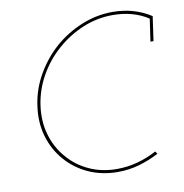

<svg xmlns="http://www.w3.org/2000/svg" viewBox="-80 -784 829 867"><g transform="rotate(-10 334.0 -350.0)"><path d="M638 -546H652L668 -658Q631 -682 587 -695Q543 -708 492 -708Q418 -708 349 -679.5Q280 -651 225 -603Q170 -554 132.5 -488.5Q95 -423 85 -349Q74 -275 93 -210Q112 -145 154 -97Q196 -48 257 -20Q318 8 392 8Q443 8 490 -5.5Q537 -19 581 -42L573 -54Q531 -31 484.5 -18.5Q438 -6 390 -6Q320 -6 262 -33Q204 -60 165 -107Q125 -153 107 -215Q89 -277 99 -348Q109 -419 144.5 -482Q180 -545 234 -592Q287 -639 353 -666.5Q419 -694 490 -694Q536 -694 577 -683Q618 -672 653 -649Z"/></g></svg>

Font: Josefin Slab Thin Thin
Style: Italic
Weight: 250
Italic angle: -12°
Version: Version 2.000